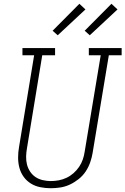

<svg xmlns="http://www.w3.org/2000/svg" viewBox="-20 -990 665 1018"><path d="M249 8Q221 8 193.5 2.5Q166 -3 143.5 -17Q121 -31 105.5 -52.5Q90 -74 83 -100Q76 -126 76 -154.5Q76 -183 81 -211L161 -697H99V-735H272V-697H204L123 -204Q119 -182 118.5 -160Q118 -138 123 -118Q128 -98 139.5 -80.5Q151 -63 168 -51.5Q185 -40 206.5 -35Q228 -30 249 -30Q271 -30 292 -34Q313 -38 333 -47.5Q353 -57 370 -72Q387 -87 399.5 -105.5Q412 -124 419 -144.5Q426 -165 429 -186L514 -697H451V-735H625V-697H557L471 -179Q467 -154 458 -128.5Q449 -103 434 -80.5Q419 -58 397 -40.5Q375 -23 350.5 -11.5Q326 0 300 4Q274 8 249 8ZM456 -803 429 -827 571 -970 603 -940ZM286 -803 259 -827 401 -970 433 -940Z"/></svg>

Font: Iosevka Curly Slab XLtEx
Style: Italic
Weight: 200
Width: 7
Italic angle: -9°
Monospace: yes
Designer: Belleve Invis
Foundry: Belleve Invis
Version: Version 11.1.0; ttfautohint (v1.8.3)